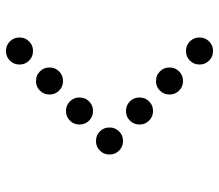

<svg xmlns="http://www.w3.org/2000/svg" viewBox="-65 -670 730 640"><g transform="rotate(-90 300.0 -350.0)"><path d="M449 -695Q431 -695 418 -682Q405 -669 405 -651V-649Q405 -631 418 -618Q431 -605 449 -605H451Q469 -605 482 -618Q495 -631 495 -649V-651Q495 -669 482 -682Q469 -695 451 -695ZM349 -595Q331 -595 318 -582Q305 -569 305 -551V-549Q305 -531 318 -518Q331 -505 349 -505H351Q369 -505 382 -518Q395 -531 395 -549V-551Q395 -569 382 -582Q369 -595 351 -595ZM249 -495Q231 -495 218 -482Q205 -469 205 -451V-449Q205 -431 218 -418Q231 -405 249 -405H251Q269 -405 282 -418Q295 -431 295 -449V-451Q295 -469 282 -482Q269 -495 251 -495ZM149 -395Q131 -395 118 -382Q105 -369 105 -351V-349Q105 -331 118 -318Q131 -305 149 -305H151Q169 -305 182 -318Q195 -331 195 -349V-351Q195 -369 182 -382Q169 -395 151 -395ZM249 -295Q231 -295 218 -282Q205 -269 205 -251V-249Q205 -231 218 -218Q231 -205 249 -205H251Q269 -205 282 -218Q295 -231 295 -249V-251Q295 -269 282 -282Q269 -295 251 -295ZM349 -195Q331 -195 318 -182Q305 -169 305 -151V-149Q305 -131 318 -118Q331 -105 349 -105H351Q369 -105 382 -118Q395 -131 395 -149V-151Q395 -169 382 -182Q369 -195 351 -195ZM449 -95Q431 -95 418 -82Q405 -69 405 -51V-49Q405 -31 418 -18Q431 -5 449 -5H451Q469 -5 482 -18Q495 -31 495 -49V-51Q495 -69 482 -82Q469 -95 451 -95Z"/></g></svg>

Font: Doto Black Rounded Black
Style: Regular
Weight: 900
Monospace: yes
Version: Version 1.000